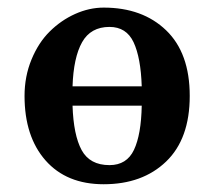

<svg xmlns="http://www.w3.org/2000/svg" viewBox="-20 -470 556 500"><path d="M43.9 0ZM250 9.8Q153.3 9.8 98.6 -52.2Q43.9 -114.3 43.9 -220.2Q43.9 -271 62 -314.9Q80.1 -358.9 109.4 -387.9Q138.7 -417 175.5 -433.6Q212.4 -450.2 250 -450.2Q351.1 -450.2 412.6 -391.1Q474.1 -332 474.1 -220.2Q474.1 -108.4 412.6 -49.3Q351.1 9.8 250 9.8ZM349.1 -194.8H168.9Q171.4 -118.2 192.6 -79.1Q213.9 -40 265.1 -40Q310.1 -40 328.9 -79.8Q347.7 -119.6 349.1 -194.8ZM168.9 -245.1H349.1Q346.7 -319.8 327.9 -359.9Q309.1 -399.9 265.1 -399.9Q216.3 -399.9 193.8 -360.1Q171.4 -320.3 168.9 -245.1Z"/></svg>

Font: Pfennig
Style: Bold
Weight: 700
Version: Version 20120410 ; ttfautohint (v0.8)